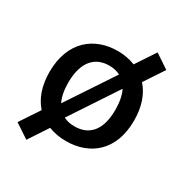

<svg xmlns="http://www.w3.org/2000/svg" viewBox="-171 -763 962 1005"><g transform="rotate(30 310.0 -260.0)"><path d="M565.5 -259C565.5 -344.5 541 -409.5 500.5 -454.5L579 -573L493.5 -630L416 -513C383.5 -526 347.5 -532.5 310 -532.5C170 -532.5 54.5 -444 54.5 -259C54.5 -174 79 -109.5 119 -65L41 52.5L127 109.5L204 -7C236.5 6 272.5 12 310 12C450.5 12 565.5 -74 565.5 -259ZM452.5 -259C452.5 -129.5 393.5 -77 310 -77C285.5 -77 263 -81.5 243.5 -91.5L430 -373.5C444.5 -345 452.5 -307 452.5 -259ZM167.5 -259C167.5 -389 227 -444 310 -444C334.5 -444 357 -439 376.5 -429L189.5 -147C175.5 -174.5 167.5 -211.5 167.5 -259Z"/></g></svg>

Font: Monaspace Neon Medium
Style: Regular
Weight: 500
Designer: Riley Cran & the Lettermatic Team
Foundry: Lettermatic
Version: Version 1.200 (Monaspace Neon)